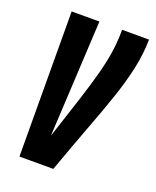

<svg xmlns="http://www.w3.org/2000/svg" viewBox="-108 -607 551 676"><g transform="rotate(20 167.0 -269.5)"><path d="M173 2H46L44 -541H148L125 -105Q154 -193 174 -255Q194 -317 207 -364.5Q220 -412 226.5 -453.5Q233 -495 233 -541H334Q333 -486 321 -430.5Q309 -375 287.5 -312Q266 -249 237 -172.5Q208 -96 173 2Z"/></g></svg>

Font: Georama Extra Condensed SemiBold
Style: Italic
Weight: 600
Width: 2
Italic angle: -9°
Designer: Jean-Baptiste Levee
Foundry: Production Type
Version: Version 1.000